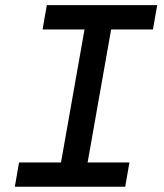

<svg xmlns="http://www.w3.org/2000/svg" viewBox="-20 -713 626 733"><path d="M36.6 0 52.7 -92.8H212.9L302.7 -600.6H142.6L158.7 -693.4H580.1L564 -600.6H404.3L314.5 -92.8H474.1L458 0Z"/></svg>

Font: Cascadia Code NF
Style: Italic
Weight: 400
Italic angle: -10°
Monospace: yes
Designer: Aaron Bell
Foundry: Saja Typeworks
Version: Version 2404.023; ttfautohint (v1.8.4)